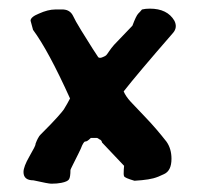

<svg xmlns="http://www.w3.org/2000/svg" viewBox="-20 -534 476 451"><path d="M58.6 -110.4Q35.2 -110.4 35.2 -129.9Q35.2 -142.6 49.3 -167Q63.5 -191.4 63.5 -195.3V-196.3Q66.4 -204.1 68.8 -208.5Q71.3 -212.9 72.3 -214.4Q73.2 -215.8 75.7 -218.3Q78.1 -220.7 80.1 -222.7Q101.6 -244.1 114.3 -258.3Q127 -272.5 129.9 -276.9Q132.8 -281.2 138.2 -291Q143.6 -300.8 144.5 -302.7Q93.8 -415 57.6 -463.9L51.8 -485.4Q51.8 -494.1 71.3 -502Q92.8 -511.7 109.4 -511.7H128.9Q144.5 -510.7 151.4 -497.1Q156.2 -486.3 170.9 -462.4Q185.5 -438.5 197.8 -419.4Q210 -400.4 210.9 -399.4Q214.8 -396.5 222.7 -400.4Q227.5 -402.3 229.5 -404.3Q231.4 -406.2 236.3 -413.6Q241.2 -420.9 248 -428.7L291 -473.6Q299.8 -497.1 304.7 -502Q309.6 -506.8 313.5 -511.7Q321.3 -513.7 332 -513.7Q373 -513.7 389.6 -485.4Q397.5 -469.7 386.7 -457Q301.8 -359.4 270.5 -319.3Q275.4 -307.6 287.1 -294.9Q298.8 -282.2 322.8 -257.3Q346.7 -232.4 371.1 -201.2Q382.8 -184.6 382.8 -161.1Q382.8 -132.8 365.2 -125Q351.6 -118.2 340.3 -115.2Q329.1 -112.3 313.5 -110.8Q297.9 -109.4 295.9 -109.4Q272.5 -116.2 271.5 -120.1Q270.5 -122.1 270.5 -126Q270.5 -135.7 271.5 -144.5L219.7 -199.2Q218.8 -205.1 212.9 -207Q210.9 -209 208 -210H193.4Q188.5 -205.1 185.1 -203.1Q181.6 -201.2 180.7 -201.7Q179.7 -202.1 177.7 -200.2Q175.8 -198.2 172.9 -192.4Q170.9 -186.5 164.1 -172.9Q157.2 -159.2 151.4 -147.5Q145.5 -135.7 145.5 -134.8Q145.5 -118.2 142.1 -112.8Q138.7 -107.4 124 -104.5Q114.3 -102.5 100.6 -102.5Q93.8 -102.5 58.6 -110.4Z"/></svg>

Font: Essays1743
Style: Bold
Weight: 700
Designer: Based on the typeface in a 1743 English translation of the essays of Montaigne.  PostScript/TrueType font designed by Jo
Version: Version 002.100